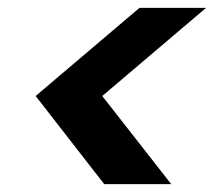

<svg xmlns="http://www.w3.org/2000/svg" viewBox="-20 -595 550 490"><path d="M417 -125H246L71 -350L336 -575H506L241 -350Z"/></svg>

Font: Albert Sans
Style: Bold Italic
Weight: 700
Italic angle: -11.25°
Designer: Andreas Rasmussen
Foundry: a.Foundry
Version: Version 1.025